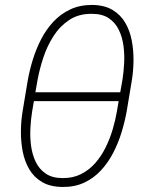

<svg xmlns="http://www.w3.org/2000/svg" viewBox="-20 -741 598 771"><path d="M349.6 -721.2Q398.9 -720.7 431.4 -701.4Q463.9 -682.1 482.7 -650.1Q501.5 -618.2 509 -578.6Q516.6 -539.1 516.1 -497.3Q515.6 -455.6 509.3 -417.5L488.8 -294.4Q481.4 -253.4 468.3 -210.2Q455.1 -167 434.8 -127.7Q414.6 -88.4 385.7 -57.1Q356.9 -25.9 318.6 -7.8Q280.3 10.3 231 9.8Q181.6 9.3 148.9 -10Q116.2 -29.3 97.4 -61.5Q78.6 -93.8 71 -133.5Q63.5 -173.3 64 -215.1Q64.5 -256.8 70.8 -294.4L91.3 -417.5Q98.6 -458.5 111.8 -501.5Q125 -544.4 145.3 -583.7Q165.5 -623 194.6 -654.1Q223.6 -685.1 262 -703.1Q300.3 -721.2 349.6 -721.2ZM348.6 -685.5Q296.4 -686 258.5 -661.1Q220.7 -636.2 195.1 -596.4Q169.4 -556.6 154.1 -510Q138.7 -463.4 130.9 -420.4L122.1 -370.6H462.9L471.7 -420.4Q476.6 -451.2 478.5 -486.6Q480.5 -522 475.8 -557.1Q471.2 -592.3 457 -621.3Q442.9 -650.4 416.7 -668Q390.6 -685.5 348.6 -685.5ZM231.4 -25.9Q272.9 -25.4 305.7 -42Q338.4 -58.6 362.5 -86.2Q386.7 -113.8 404.1 -148.9Q421.4 -184.1 432.4 -221.2Q443.4 -258.3 449.2 -292.5L456.5 -335H116.2L108.9 -292.5Q104 -262.2 102.1 -226.6Q100.1 -190.9 104.7 -155.8Q109.4 -120.6 123.3 -91.3Q137.2 -62 163.6 -43.9Q189.9 -25.9 231.4 -25.9Z"/></svg>

Font: Roboto ExtraLight
Style: Italic
Weight: 250
Designer: Christian Robertson
Foundry: Google
Version: Version 3.009; 2024